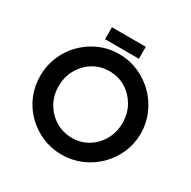

<svg xmlns="http://www.w3.org/2000/svg" viewBox="-189 -1048 1230 1238"><g transform="rotate(30 426.5 -429.0)"><path d="M53 -366Q53 -441 81.5 -509Q110 -577 161.5 -629Q213 -681 280.5 -710.5Q348 -740 425 -740Q502 -740 570 -710.5Q638 -681 690 -629Q742 -577 771.5 -509Q801 -441 801 -365Q801 -288 771.5 -220.5Q742 -153 690 -101.5Q638 -50 570 -21Q502 8 425 8Q349 8 281 -21Q213 -50 161.5 -101Q110 -152 81.5 -219.5Q53 -287 53 -366ZM189 -365Q189 -297 221 -241Q253 -185 307.5 -152Q362 -119 430 -119Q496 -119 549.5 -152Q603 -185 634 -241Q665 -297 665 -365Q665 -435 633 -491Q601 -547 547.5 -580Q494 -613 427 -613Q359 -613 305.5 -580Q252 -547 220.5 -491Q189 -435 189 -365ZM297 -866H549V-777H297Z"/></g></svg>

Font: Reem Kufi Fun SemiBold
Style: Regular
Weight: 600
Designer: Khaled Hosny
Version: Version 1.005